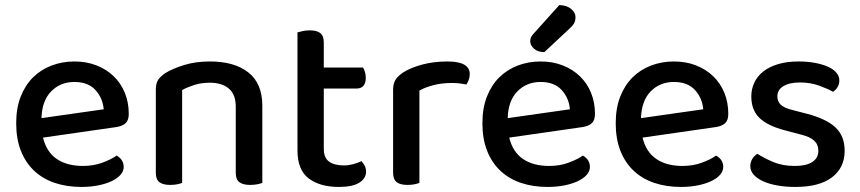

<svg xmlns="http://www.w3.org/2000/svg" viewBox="-20 -725 3400 759"><path d="M150 -181Q164 -124 204.5 -96.5Q245 -69 308 -69Q350 -69 385 -82Q420 -95 441 -110Q469 -94 469 -65Q469 -48 456 -33.5Q443 -19 420.5 -8.5Q398 2 367.5 8Q337 14 302 14Q244 14 196.5 -2Q149 -18 115 -50Q81 -82 62.5 -129Q44 -176 44 -238Q44 -298 62 -343.5Q80 -389 111 -419.5Q142 -450 184 -466Q226 -482 274 -482Q322 -482 361.5 -466.5Q401 -451 429.5 -423.5Q458 -396 473.5 -358Q489 -320 489 -275Q489 -250 477 -238.5Q465 -227 442 -223ZM274 -401Q219 -401 182.5 -364Q146 -327 144 -258L390 -293Q386 -338 357 -369.5Q328 -401 274 -401Z M912 -303Q912 -352 884.5 -375Q857 -398 810 -398Q775 -398 747.5 -389Q720 -380 700 -369V-2Q693 1 680.5 3.5Q668 6 653 6Q624 6 610 -5Q596 -16 596 -42V-372Q596 -395 605 -409Q614 -423 635 -437Q663 -454 708 -468Q753 -482 810 -482Q907 -482 962 -438.5Q1017 -395 1017 -307V-2Q1010 1 997 3.5Q984 6 969 6Q940 6 926 -5Q912 -16 912 -42V-303Z M1260 -137Q1260 -101 1281 -86Q1302 -71 1340 -71Q1357 -71 1376 -76Q1395 -81 1409 -88Q1416 -80 1421.5 -70Q1427 -60 1427 -46Q1427 -20 1400.5 -3Q1374 14 1320 14Q1245 14 1200.5 -19.5Q1156 -53 1156 -130V-597Q1163 -599 1176 -602Q1189 -605 1204 -605Q1233 -605 1246.5 -594Q1260 -583 1260 -557V-458H1415Q1419 -452 1422.5 -441Q1426 -430 1426 -418Q1426 -375 1389 -375H1260V-137Z M1638 -2Q1631 1 1618.5 3.5Q1606 6 1591 6Q1562 6 1548 -5Q1534 -16 1534 -42V-370Q1534 -395 1544 -410.5Q1554 -426 1576 -440Q1605 -458 1650 -470Q1695 -482 1749 -482Q1837 -482 1837 -432Q1837 -420 1833 -409.5Q1829 -399 1824 -391Q1814 -393 1799 -395Q1784 -397 1767 -397Q1727 -397 1694 -388.5Q1661 -380 1638 -367Z M1993 -181Q2007 -124 2047.5 -96.5Q2088 -69 2151 -69Q2193 -69 2228 -82Q2263 -95 2284 -110Q2312 -94 2312 -65Q2312 -48 2299 -33.5Q2286 -19 2263.5 -8.5Q2241 2 2210.5 8Q2180 14 2145 14Q2087 14 2039.5 -2Q1992 -18 1958 -50Q1924 -82 1905.5 -129Q1887 -176 1887 -238Q1887 -298 1905 -343.5Q1923 -389 1954 -419.5Q1985 -450 2027 -466Q2069 -482 2117 -482Q2165 -482 2204.5 -466.5Q2244 -451 2272.5 -423.5Q2301 -396 2316.5 -358Q2332 -320 2332 -275Q2332 -250 2320 -238.5Q2308 -227 2285 -223ZM2117 -401Q2062 -401 2025.5 -364Q1989 -327 1987 -258L2233 -293Q2229 -338 2200 -369.5Q2171 -401 2117 -401ZM2191 -705Q2221 -704 2238 -689.5Q2255 -675 2255 -658Q2255 -641 2248 -630.5Q2241 -620 2224 -605L2132 -519Q2106 -519 2091 -532.5Q2076 -546 2076 -562Q2076 -572 2080.5 -580Q2085 -588 2093 -596Z M2520 -181Q2534 -124 2574.5 -96.5Q2615 -69 2678 -69Q2720 -69 2755 -82Q2790 -95 2811 -110Q2839 -94 2839 -65Q2839 -48 2826 -33.5Q2813 -19 2790.5 -8.5Q2768 2 2737.5 8Q2707 14 2672 14Q2614 14 2566.5 -2Q2519 -18 2485 -50Q2451 -82 2432.5 -129Q2414 -176 2414 -238Q2414 -298 2432 -343.5Q2450 -389 2481 -419.5Q2512 -450 2554 -466Q2596 -482 2644 -482Q2692 -482 2731.5 -466.5Q2771 -451 2799.5 -423.5Q2828 -396 2843.5 -358Q2859 -320 2859 -275Q2859 -250 2847 -238.5Q2835 -227 2812 -223ZM2644 -401Q2589 -401 2552.5 -364Q2516 -327 2514 -258L2760 -293Q2756 -338 2727 -369.5Q2698 -401 2644 -401Z M3319 -129Q3319 -62 3269 -24Q3219 14 3124 14Q3085 14 3052 8Q3019 2 2995.5 -9Q2972 -20 2959 -35Q2946 -50 2946 -68Q2946 -83 2953.5 -96Q2961 -109 2974 -117Q3002 -99 3038 -84Q3074 -69 3122 -69Q3167 -69 3191 -84.5Q3215 -100 3215 -129Q3215 -154 3198.5 -169Q3182 -184 3150 -192L3082 -210Q3014 -228 2982 -259Q2950 -290 2950 -344Q2950 -373 2962 -398.5Q2974 -424 2997.5 -442.5Q3021 -461 3056 -471.5Q3091 -482 3136 -482Q3172 -482 3201.5 -476.5Q3231 -471 3252.5 -461.5Q3274 -452 3286 -438Q3298 -424 3298 -408Q3298 -392 3291 -380.5Q3284 -369 3273 -362Q3255 -373 3219.5 -386Q3184 -399 3143 -399Q3101 -399 3077 -384.5Q3053 -370 3053 -344Q3053 -324 3066.5 -311Q3080 -298 3113 -290L3171 -275Q3247 -255 3283 -221Q3319 -187 3319 -129Z"/></svg>

Font: Baloo Paaji 2 Medium
Style: Regular
Weight: 500
Designer: Shuchita Grover, Noopur Datye and Ek Type
Foundry: Ek Type
Version: Version 1.640;hotconv 1.0.111;makeotfexe 2.5.65597; ttfautoh